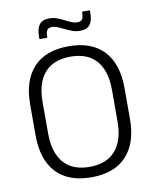

<svg xmlns="http://www.w3.org/2000/svg" viewBox="-90 -876 767 954"><g transform="rotate(-10 294.0 -399.0)"><path d="M294 11Q177.5 11 116.8 -54.5Q56 -120 56 -241.5V-398Q56 -519 116.8 -584.5Q177.5 -650 294 -650Q410 -650 471 -584.5Q532 -519 532 -398V-241.5Q532 -120 471 -54.5Q410 11 294 11ZM294 -41.5Q380.5 -41.5 424.8 -93.2Q469 -145 469 -239.5V-400Q469 -495 424.8 -546.2Q380.5 -597.5 294 -597.5Q207.5 -597.5 163.2 -546.2Q119 -495 119 -400V-239.5Q119 -145 163.2 -93.2Q207.5 -41.5 294 -41.5ZM364 -715.5Q344.5 -715.5 326.2 -722Q308 -728.5 291.5 -736.8Q275 -745 259.2 -751.8Q243.5 -758.5 228.5 -758.5Q212 -758.5 205 -748.5Q198 -738.5 198 -720V-710H158V-725.5Q158 -760.5 172.5 -781.8Q187 -803 223.5 -803Q243.5 -803 261.5 -796.5Q279.5 -790 296.2 -781.2Q313 -772.5 328.8 -766Q344.5 -759.5 359.5 -759.5Q376 -759.5 382.8 -769.5Q389.5 -779.5 389.5 -798V-807.5H429.5V-792Q429.5 -757 415 -736.2Q400.5 -715.5 364 -715.5Z"/></g></svg>

Font: Anek Latin Medium Light
Style: Regular
Weight: 300
Version: Version 1.003